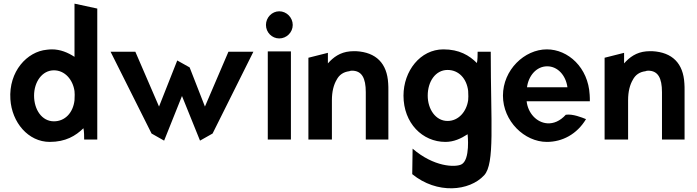

<svg xmlns="http://www.w3.org/2000/svg" viewBox="-20 -766 3825 1054"><path d="M253 13C340 13 395 -20 438 -62C442 -47 442 -12 442 0H514V-719L389 -746V-454C352 -478 311 -495 265 -495C255 -495 245 -494 237 -493C129 -483 27 -374 37 -221C45 -94 135 13 253 13ZM276 -380C336 -380 380 -329 389 -266C389 -259 390 -252 390 -246C390 -235 389 -225 389 -215C381 -147 337 -100 276 -100C210 -100 167 -164 167 -241C167 -316 211 -380 276 -380Z M953 -434 853 -181 723 -482H587L812 -33L881 6L979 -239L1078 6L1147 -33L1371 -482H1234L1105 -181L1021 -396Z M1440 -629C1440 -588 1473 -555 1513 -555C1553 -555 1587 -588 1587 -629C1587 -670 1553 -704 1513 -704C1473 -704 1440 -670 1440 -629ZM1577 0V-484H1450V0Z M2112 0V-270C2112 -283 2112 -295 2111 -308C2105 -418 2045 -479 1935 -485C1924 -485 1912 -485 1901 -484C1847 -479 1810 -452 1780 -418V-476L1673 -449V0H1802V-216C1802 -264 1812 -301 1828 -328C1842 -355 1865 -371 1897 -375C1901 -377 1907 -378 1912 -378C1966 -378 1988 -338 1988 -260V0Z M2437 -102C2371 -102 2328 -167 2328 -241C2328 -319 2371 -382 2437 -382C2498 -382 2542 -335 2550 -267C2550 -257 2551 -247 2551 -237C2551 -230 2550 -223 2550 -216C2541 -153 2497 -102 2437 -102ZM2638 196C2697 132 2674 -89 2674 -482H2602C2602 -470 2602 -435 2598 -420C2556 -462 2501 -495 2414 -495C2287 -495 2195 -376 2195 -241C2195 -90 2299 13 2425 13C2471 13 2510 -5 2547 -29C2547 -29 2563 113 2512 137C2478 153 2362 151 2245 50L2243 190C2379 301 2557 284 2638 196Z M2871 -210H3218C3218 -222 3218 -234 3217 -246C3209 -395 3099 -495 2982 -495C2859 -495 2741 -382 2741 -241C2741 -101 2859 13 2982 13C3067 13 3147 -29 3197 -112C3175 -121 3123 -142 3086 -136C3054 -101 3019 -87 2985 -89C2925 -93 2878 -146 2871 -210ZM3095 -287H2873C2881 -349 2924 -402 2984 -402C3041 -402 3086 -353 3095 -287Z M3738 0V-270C3738 -283 3738 -295 3737 -308C3731 -418 3671 -479 3561 -485C3550 -485 3538 -485 3527 -484C3473 -479 3436 -452 3406 -418V-476L3299 -449V0H3428V-216C3428 -264 3438 -301 3454 -328C3468 -355 3491 -371 3523 -375C3527 -377 3533 -378 3538 -378C3592 -378 3614 -338 3614 -260V0Z"/></svg>

Font: Bluebird
Style: Nrw
Weight: 400
Designer: Jasper
Foundry: Cannot Into Space Fonts
Version: Version 0.98